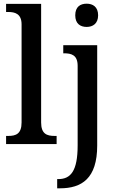

<svg xmlns="http://www.w3.org/2000/svg" viewBox="-20 -781 633 1041"><path d="M450 -635C483 -635 512 -653 512 -698C512 -744 483 -761 450 -761C415 -761 388 -744 388 -698C388 -653 415 -635 450 -635ZM13 0H287V-44H276C234 -44 203 -55 203 -117V-760H13V-716H25C60 -716 97 -707 97 -649V-117C97 -55 66 -44 25 -44H13ZM290 240H305C423 240 507 187 507 8V-536H323V-492H327C367 -492 401 -483 401 -424V7C401 147 363 190 296 190H290Z"/></svg>

Font: Noto Serif SemiCondensed Medium
Style: Regular
Weight: 500
Width: 4
Designer: Monotype Design Team
Foundry: Monotype Imaging Inc.
Version: Version 2.014